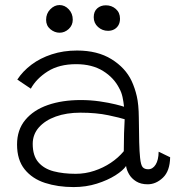

<svg xmlns="http://www.w3.org/2000/svg" viewBox="-20 -729 694 760"><path d="M271.5 11.5Q209 11.5 158.2 -5Q107.5 -21.5 77.5 -58.8Q47.5 -96 47.5 -157Q47.5 -215 80 -254.2Q112.5 -293.5 169.2 -313.2Q226 -333 300 -333Q338 -333 374.2 -327.8Q410.5 -322.5 436.8 -316Q463 -309.5 471 -306.5Q469 -326 465 -344.8Q461 -363.5 452.5 -378.5Q431.5 -421 388 -448Q344.5 -475 281.5 -475Q214 -475 169 -446.5Q124 -418 102 -378L48.5 -414Q70 -447 104.5 -473Q139 -499 185 -514Q231 -529 285 -529Q366 -529 421.2 -494.8Q476.5 -460.5 501 -408.5Q514 -380.5 521.5 -348Q529 -315.5 529.5 -264Q530 -204.5 531 -166.2Q532 -128 534.5 -104.5Q537.5 -75 545 -67Q552.5 -59 566.5 -59Q584.5 -59 596 -77.2Q607.5 -95.5 608 -128.5L653.5 -106.5Q652.5 -52 625 -25.8Q597.5 0.5 564.5 0.5Q537.5 0.5 519 -11Q500.5 -22.5 490.8 -39.5Q481 -56.5 479 -72Q467.5 -54.5 436.8 -35Q406 -15.5 363.2 -2Q320.5 11.5 271.5 11.5ZM279.5 -41Q317.5 -41 353 -52.8Q388.5 -64.5 418.5 -84.5Q448.5 -104.5 470 -130.5Q470 -171.5 471 -201Q472 -230.5 473.5 -257Q457 -262.5 409 -272.8Q361 -283 298 -283Q243.5 -283 201 -267.8Q158.5 -252.5 134 -224.8Q109.5 -197 109.5 -159.5Q109.5 -112.5 131.8 -86.8Q154 -61 192.2 -51Q230.5 -41 279.5 -41ZM216 -599.5Q196 -599.5 179.2 -613.5Q162.5 -627.5 162.5 -650.5Q162.5 -675.5 179 -692.2Q195.5 -709 215.5 -709Q236.5 -709 252.2 -692.2Q268 -675.5 268 -651Q268 -629 252 -614.2Q236 -599.5 216 -599.5ZM407.5 -607Q385 -607 368 -622.2Q351 -637.5 351 -661Q351 -683.5 364.8 -695.8Q378.5 -708 399 -708Q422 -708 438.5 -693.5Q455 -679 455 -655Q455 -640 448.8 -629.2Q442.5 -618.5 432 -612.8Q421.5 -607 407.5 -607Z"/></svg>

Font: Grandstander Thin ExtraLight
Style: Regular
Weight: 250
Version: Version 1.200